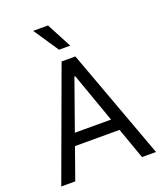

<svg xmlns="http://www.w3.org/2000/svg" viewBox="-170 -1078 1017 1190"><g transform="rotate(-20 338.0 -483.0)"><path d="M117.9 0 191.1 -206H485.1L558.2 0H650.6L383.5 -727.3H292.6L25.6 0ZM191.8 -965.9 302.6 -801.1H376.4L289.8 -965.9ZM218.8 -284.1 335.2 -612.2H340.9L457.4 -284.1Z"/></g></svg>

Font: Margiela Sans
Style: Regular
Weight: 400
Designer: Stefan Endress, Andreas Faust
Version: Version 1.100;FEAKit 1.0